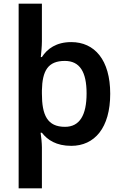

<svg xmlns="http://www.w3.org/2000/svg" viewBox="-20 -780 666 1040"><path d="M577 -272C577 -456 492 -552 366 -552C285 -552 236 -516 207 -471H201C203 -490 207 -529 207 -556V-760H81V240H207V18C207 -3 203 -43 200 -61H207C237 -22 285 10 366 10C492 10 577 -87 577 -272ZM449 -274C449 -157 412 -93 332 -93C236 -93 207 -157 207 -273V-290C209 -397 240 -450 331 -450C412 -450 449 -391 449 -274Z"/></svg>

Font: Noto Sans Tai Tham SemiBold
Style: Regular
Weight: 600
Designer: Monotype Design Team 2013. Revised by David WIlliams 2020
Foundry: Monotype Imaging Inc.
Version: Version 2.002